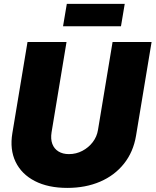

<svg xmlns="http://www.w3.org/2000/svg" viewBox="-20 -940 787 971"><path d="M320.3 10.3Q223.6 10.3 156.2 -24.4Q88.9 -59.1 58.8 -121.6Q28.8 -184.1 42.5 -266.6L119.1 -727.5H316.4L240.7 -270.5Q235.4 -236.8 244.6 -212.2Q253.9 -187.5 275.6 -174.1Q297.4 -160.6 328.6 -160.6Q365.2 -160.6 396.7 -177.2Q428.2 -193.8 449.2 -221.4Q470.2 -249 475.6 -283.2L549.3 -727.5H746.6L668 -253.9Q654.3 -171.4 606.9 -112.1Q559.6 -52.7 486.1 -21.2Q412.6 10.3 320.3 10.3ZM610.8 -920.4 591.8 -807.1H298.8L317.9 -920.4Z"/></svg>

Font: Inter 24pt Black
Style: Italic
Weight: 900
Italic angle: -9.3988°
Designer: Rasmus Andersson
Foundry: rsms
Version: Version 4.001;git-66647c0bb